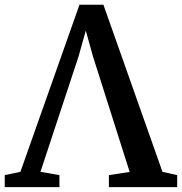

<svg xmlns="http://www.w3.org/2000/svg" viewBox="-42 -770 750 790"><path d="M-22.5 0V-49.5L42 -63L285 -750.5H383.5L626.5 -63L687 -49.5V0H406V-49.5L491.5 -62.5L340.5 -538L311 -644L281 -537L124.5 -63L202.5 -49.5V0Z"/></svg>

Font: Merriweather 36pt SemiBold
Style: Regular
Weight: 600
Version: Version 2.100